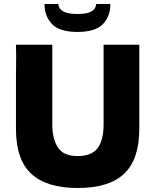

<svg xmlns="http://www.w3.org/2000/svg" viewBox="-20 -932 778 962"><path d="M369 10Q215 10 137.5 -60.5Q60 -131 60 -287V-547L61 -648L60 -708H242V-307Q242 -237 270 -193.5Q298 -150 369 -150Q440 -150 469.5 -190.5Q499 -231 499 -307V-708H678V-287Q678 -134 602.5 -62Q527 10 369 10ZM368 -772Q278 -772 240.5 -811.5Q203 -851 203 -912H272Q272 -903 278.5 -891.5Q285 -880 305.5 -871Q326 -862 368 -862Q410 -862 430 -871Q450 -880 456 -891.5Q462 -903 462 -912H533Q533 -850 495.5 -811Q458 -772 368 -772Z"/></svg>

Font: Rowdies
Style: Regular
Weight: 400
Designer: Jaikishan Patel
Version: Version 1.000; ttfautohint (v1.8.3)